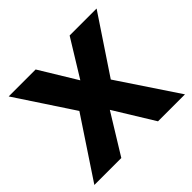

<svg xmlns="http://www.w3.org/2000/svg" viewBox="-137 -699 851 851"><g transform="rotate(-45 289.0 -273.0)"><path d="M190 -279 14 -546H183L289 -372L396 -546H565L387 -279L573 0H404L289 -187L174 0H5Z"/></g></svg>

Font: Noto Sans Telugu
Style: Bold
Weight: 700
Designer: Jelle Bosma - Monotype Design Team
Foundry: Monotype Imaging Inc.
Version: Version 2.005; ttfautohint (v1.8.4.7-5d5b)